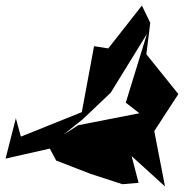

<svg xmlns="http://www.w3.org/2000/svg" viewBox="-23 -733 661 690"><path d="M523 -249 618 -395 503 -538 517 -651 487 -713 366 -559 315 -567 271 -330 52 -242 34 -308 -3 -163 156 -199 179 -156 303 -108 417 -71 475 -76 450 -172 570 -63 523 -305 450 -179ZM205 -249 275 -305 375 -400 505 -611 429 -364 478 -326 258 -283Z"/></svg>

Font: Asimov Silicon
Style: Regular
Weight: 400
Designer: Google
Version: Version 2.000980; 2014